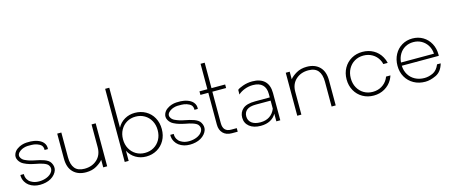

<svg xmlns="http://www.w3.org/2000/svg" viewBox="-52 -1568 5284 2252"><g transform="rotate(-15 2590.5 -442.0)"><path d="M225 2Q187 2 155 -7Q81 -29 49 -86Q27 -124 29 -169H71Q69 -136 85 -106Q100 -80 123 -66.5Q146 -53 166 -47Q207 -36 254 -41.5Q301 -47 337 -67Q359 -79 374 -96Q389 -113 394 -131Q402 -160 385 -187Q378 -200 362 -209.5Q346 -219 325 -226.5Q304 -234 280.5 -239.5Q257 -245 234 -249Q215 -253 197.5 -257Q180 -261 164 -266Q132 -275 97 -293Q62 -311 42 -346Q20 -385 37 -425Q51 -458 81 -478.5Q111 -499 138 -507Q167 -516 195 -517.5Q223 -519 248 -518Q266 -517 287 -513.5Q308 -510 328 -503Q348 -496 365.5 -485.5Q383 -475 396 -460Q426 -424 420 -379H379Q381 -393 377 -407.5Q373 -422 365 -433Q355 -444 341 -452Q327 -460 310.5 -465.5Q294 -471 277.5 -473.5Q261 -476 246 -476Q224 -477 199 -476Q174 -475 150 -467Q129 -461 106.5 -445.5Q84 -430 75 -409Q67 -387 79 -367Q93 -341 121.5 -327.5Q150 -314 176 -306Q190 -301 207 -297.5Q224 -294 242 -290Q268 -285 295 -278.5Q322 -272 346.5 -263Q371 -254 390.5 -241Q410 -228 421 -208Q446 -164 434 -120Q426 -94 406 -70.5Q386 -47 357 -30Q329 -14 294.5 -6Q260 2 225 2Z M784 0Q686 0 629 -57Q572 -114 572 -221V-526H622V-225Q622 -137 659.5 -91Q697 -45 777 -45Q869 -45 929 -100Q989 -155 989 -248V-526H1039V-4H991V-96Q964 -62 910.5 -31Q857 0 784 0Z M1513 -526Q1586 -526 1645 -492.5Q1704 -459 1737.5 -398.5Q1771 -338 1771 -261Q1771 -184 1737.5 -124Q1704 -64 1645 -30Q1586 4 1513 4Q1443 4 1386.5 -29.5Q1330 -63 1299 -123V0H1251V-888H1301V-403Q1332 -461 1388 -493.5Q1444 -526 1513 -526ZM1510 -41Q1570 -41 1618 -69Q1666 -97 1693.5 -147Q1721 -197 1721 -261Q1721 -325 1693.5 -375Q1666 -425 1618 -453Q1570 -481 1510 -481Q1450 -481 1402.5 -453Q1355 -425 1327.5 -375Q1300 -325 1300 -261Q1300 -197 1327.5 -147Q1355 -97 1402.5 -69Q1450 -41 1510 -41Z M2045 2Q2007 2 1975 -7Q1901 -29 1869 -86Q1847 -124 1849 -169H1891Q1889 -136 1905 -106Q1920 -80 1943 -66.5Q1966 -53 1986 -47Q2027 -36 2074 -41.5Q2121 -47 2157 -67Q2179 -79 2194 -96Q2209 -113 2214 -131Q2222 -160 2205 -187Q2198 -200 2182 -209.5Q2166 -219 2145 -226.5Q2124 -234 2100.5 -239.5Q2077 -245 2054 -249Q2035 -253 2017.5 -257Q2000 -261 1984 -266Q1952 -275 1917 -293Q1882 -311 1862 -346Q1840 -385 1857 -425Q1871 -458 1901 -478.5Q1931 -499 1958 -507Q1987 -516 2015 -517.5Q2043 -519 2068 -518Q2086 -517 2107 -513.5Q2128 -510 2148 -503Q2168 -496 2185.5 -485.5Q2203 -475 2216 -460Q2246 -424 2240 -379H2199Q2201 -393 2197 -407.5Q2193 -422 2185 -433Q2175 -444 2161 -452Q2147 -460 2130.5 -465.5Q2114 -471 2097.5 -473.5Q2081 -476 2066 -476Q2044 -477 2019 -476Q1994 -475 1970 -467Q1949 -461 1926.5 -445.5Q1904 -430 1895 -409Q1887 -387 1899 -367Q1913 -341 1941.5 -327.5Q1970 -314 1996 -306Q2010 -301 2027 -297.5Q2044 -294 2062 -290Q2088 -285 2115 -278.5Q2142 -272 2166.5 -263Q2191 -254 2210.5 -241Q2230 -228 2241 -208Q2266 -164 2254 -120Q2246 -94 2226 -70.5Q2206 -47 2177 -30Q2149 -14 2114.5 -6Q2080 2 2045 2Z M2555 -43H2623V0H2553Q2484 0 2446 -39Q2408 -78 2408 -144V-530H2312V-573H2408V-882H2458V-573H2624V-530H2457V-148Q2457 -43 2555 -43Z M2939 -526Q3036 -526 3088 -476.5Q3140 -427 3140 -331V0H3092V-93Q3067 -47 3019 -21.5Q2971 4 2904 4Q2817 4 2766.5 -37Q2716 -78 2716 -145Q2716 -210 2762.5 -250.5Q2809 -291 2911 -291H3090V-333Q3090 -406 3050.5 -444Q3011 -482 2935 -482Q2883 -482 2835.5 -464Q2788 -446 2755 -416L2756 -472Q2769 -487 2824 -506.5Q2879 -526 2939 -526ZM2911 -37Q2976 -37 3021.5 -67Q3067 -97 3090 -154V-252H2912Q2835 -252 2800.5 -224Q2766 -196 2766 -147Q2766 -96 2804 -66.5Q2842 -37 2911 -37Z M3601 -526Q3699 -526 3756 -469Q3813 -412 3813 -305V0H3763V-301Q3763 -389 3725.5 -435Q3688 -481 3608 -481Q3516 -481 3456 -426Q3396 -371 3396 -278V0H3346V-522H3394V-430Q3421 -464 3474.5 -495Q3528 -526 3601 -526Z M4478 -324Q4472 -351 4459 -375Q4432 -425 4384 -453Q4336 -481 4276 -481Q4216 -481 4168.5 -453Q4121 -425 4093.5 -375Q4066 -325 4066 -261Q4066 -197 4093.5 -147Q4121 -97 4168.5 -69Q4216 -41 4276 -41Q4336 -41 4384 -69Q4432 -97 4459 -147Q4466 -160 4471 -174H4524Q4516 -149 4503 -125Q4469 -65 4409.5 -30.5Q4350 4 4276 4Q4202 4 4142.5 -30Q4083 -64 4049 -124.5Q4015 -185 4015 -261Q4015 -337 4049 -397.5Q4083 -458 4142.5 -492Q4202 -526 4276 -526Q4350 -526 4409.5 -492.5Q4469 -459 4503 -398Q4523 -364 4531 -324Z M5131 -249H4682Q4684 -188 4713 -140.5Q4742 -93 4791.5 -67Q4841 -41 4903 -41Q4954 -41 5005.5 -64.5Q5057 -88 5086 -158H5130Q5103 -62 5032.5 -29Q4962 4 4902 4Q4824 4 4763 -30Q4702 -64 4667.5 -124Q4633 -184 4633 -261Q4633 -337 4665.5 -397.5Q4698 -458 4755 -492Q4812 -526 4883 -526Q4954 -526 5010.5 -492.5Q5067 -459 5099.5 -399Q5132 -339 5132 -263ZM4883 -482Q4828 -482 4784 -457.5Q4740 -433 4713.5 -388.5Q4687 -344 4683 -288H5083Q5080 -344 5053 -388Q5026 -432 4982 -457Q4938 -482 4883 -482Z"/></g></svg>

Font: Hilab Light
Style: Regular
Weight: 300
Designer: Cristianderson Lima
Foundry: Cristianderson
Version: Version 1.0